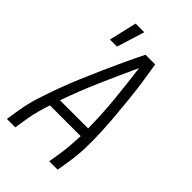

<svg xmlns="http://www.w3.org/2000/svg" viewBox="-242 -898 984 984"><g transform="rotate(45 250.0 -406.0)"><path d="M10 0 22 -74Q31 -130 49 -186.5Q67 -243 87.5 -298.5Q108 -354 131 -408.5Q154 -463 178.5 -518Q203 -573 228 -627Q253 -681 280 -735H350Q359 -681 367 -627Q375 -573 380.5 -518Q386 -463 391 -408.5Q396 -354 398.5 -298.5Q401 -243 400 -186.5Q399 -130 390 -74L378 0H317L329 -74Q334 -106 336 -139Q338 -172 340 -205H117Q106 -172 97 -139Q88 -106 83 -74L71 0ZM135 -260H339Q338 -362 328 -462.5Q318 -563 305 -663Q259 -564 215 -463Q171 -362 135 -260ZM96 -661 131 -812H194L147 -661Z"/></g></svg>

Font: Iosevka Term Curly Lt Obl
Style: Regular
Weight: 300
Italic angle: -9°
Designer: Belleve Invis
Foundry: Belleve Invis
Version: Version 32.3.0